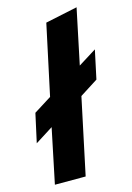

<svg xmlns="http://www.w3.org/2000/svg" viewBox="-119 -792 583 850"><g transform="rotate(-15 172.0 -367.0)"><path d="M23 -330 104 -381 173 -703 320 -734 267 -481 350 -533 322 -402 239 -349 165 0H24L76 -250L-6 -198Z"/></g></svg>

Font: Rosa Sans
Style: Bold Italic
Weight: 700
Italic angle: -12°
Designer: Pentagram / MCKL
Foundry: Pentagram / MCKL
Version: Version 1.005;September 16, 2019;FontCreator 11.5.0.2425 64-